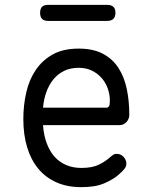

<svg xmlns="http://www.w3.org/2000/svg" viewBox="-20 -760 640 790"><path d="M460 -127Q477 -127 488.5 -114.5Q500 -102 500 -86Q500 -78 496 -71Q492 -64 482 -54Q465 -37 447 -25.5Q429 -14 408.5 -5.5Q388 3 365 6.5Q342 10 314 10Q256 10 211.5 -10Q167 -30 137 -66.5Q107 -103 91.5 -154.5Q76 -206 76 -270Q76 -327 88 -379.5Q100 -432 127 -472Q154 -512 197 -536Q240 -560 304 -560Q363 -560 403 -539Q443 -518 467 -481Q491 -444 501.5 -394.5Q512 -345 512 -287Q512 -271 500.5 -258Q489 -245 470 -245H157Q160 -202 173 -168.5Q186 -135 206 -113.5Q226 -92 253.5 -80.5Q281 -69 315 -69Q360 -69 388 -83Q416 -97 435 -115Q442 -121 447 -124Q452 -127 460 -127ZM157 -317H419Q424 -317 428 -322Q432 -327 432 -347Q432 -370 424 -394Q416 -418 400 -437Q384 -456 360 -468.5Q336 -481 304 -481Q269 -481 243 -468Q217 -455 199 -432.5Q181 -410 170.5 -380.5Q160 -351 157 -317ZM178 -674Q161 -674 153 -682.5Q145 -691 145 -707Q145 -724 153 -732Q161 -740 178 -740H421Q438 -740 446.5 -732Q455 -724 455 -707Q455 -691 446.5 -682.5Q438 -674 421 -674Z"/></svg>

Font: Maple Mono NL Light
Style: Regular
Weight: 300
Monospace: yes
Designer: subframe7536
Version: Version 7.000